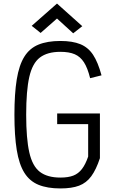

<svg xmlns="http://www.w3.org/2000/svg" viewBox="-20 -1044 640 1078"><path d="M319 14Q246 14 196 -6.5Q146 -27 116.5 -74.5Q87 -122 74 -202Q61 -282 61 -400Q61 -518 74 -598Q87 -678 116.5 -725.5Q146 -773 196 -793.5Q246 -814 319 -814Q387 -814 431 -796Q475 -778 502.5 -736.5Q530 -695 550 -621L486 -605Q472 -662 451.5 -694Q431 -726 399.5 -739.5Q368 -753 319 -753Q246 -753 204 -721Q162 -689 144.5 -612Q127 -535 127 -400Q127 -266 144.5 -188.5Q162 -111 204 -79Q246 -47 319 -47Q363 -47 391.5 -58Q420 -69 440 -95Q460 -121 475 -165V-347H301V-407H541V-156Q520 -92 492.5 -54.5Q465 -17 424 -1.5Q383 14 319 14ZM391 -857 300 -940 208 -859 158 -899 300 -1024 442 -897Z"/></svg>

Font: Victor Mono Light
Style: Regular
Weight: 300
Monospace: yes
Designer: Rune Bjørnerås
Version: Version 1.561;gftools[0.9.30]